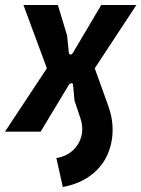

<svg xmlns="http://www.w3.org/2000/svg" viewBox="-34 -528 567 770"><path d="M218 222 192 106Q229 100 256 77Q283 54 292.5 17.5Q302 -19 285 -64L265 -124L259 -186Q259 -195 252.5 -194.5Q246 -194 241 -186L129 0H-14L154 -254L60 -508H198L235 -386L242 -317Q244 -309 249 -309Q254 -309 259 -317L372 -508H513L346 -254L401 -101Q419 -51 417.5 0.5Q416 52 394.5 97.5Q373 143 329 176Q285 209 218 222Z"/></svg>

Font: Finlandica SemiBold
Style: Italic
Weight: 600
Italic angle: -8°
Designer: Niklas Ekholm, Juho Hiilivirta, Jaakko Suomalainen
Foundry: Helsinki Type Studio
Version: Version 1.063